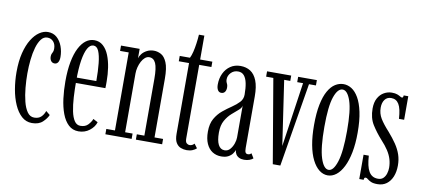

<svg xmlns="http://www.w3.org/2000/svg" viewBox="-64 -884 2457 1116"><g transform="rotate(10 1164.5 -326.0)"><path d="M164 10Q129 10 103 -13.5Q77 -37 59.5 -76.8Q42 -116.5 33.5 -165.8Q25 -215 25 -266.5Q25 -331 37.2 -379.8Q49.5 -428.5 69.8 -461.2Q90 -494 115 -510.8Q140 -527.5 165 -527.5Q197 -527.5 218.2 -508.5Q239.5 -489.5 250.5 -459.5Q261.5 -429.5 261.5 -397Q261.5 -376.5 254.2 -365.2Q247 -354 234 -354Q220.5 -354 212.8 -364Q205 -374 205 -390Q205 -400.5 208 -406.5Q211 -412.5 214 -419.2Q217 -426 217 -437.5Q217 -464 203 -479.5Q189 -495 167.5 -495Q146 -495 131 -475.5Q116 -456 106.5 -423.5Q97 -391 92.8 -350.8Q88.5 -310.5 88.5 -269.5Q88.5 -228.5 92.5 -185.2Q96.5 -142 105.8 -105.2Q115 -68.5 131 -46Q147 -23.5 171.5 -23.5Q197.5 -23.5 212.2 -37.5Q227 -51.5 234.5 -73.5L258.5 -54Q250 -33 227.2 -11.5Q204.5 10 164 10Z M439 10.5Q404 10.5 379.8 -12.2Q355.5 -35 341 -73.8Q326.5 -112.5 320.2 -161.5Q314 -210.5 314 -263Q314 -328.5 323.5 -378.2Q333 -428 350.2 -461.2Q367.5 -494.5 390 -511Q412.5 -527.5 439 -527.5Q469.5 -527.5 491 -508.2Q512.5 -489 525.5 -456.8Q538.5 -424.5 544.5 -385Q550.5 -345.5 550.5 -305Q550.5 -294.5 550.5 -284.2Q550.5 -274 550 -264H368.5V-295.5H491Q491 -355 486.2 -400.2Q481.5 -445.5 470.5 -470.8Q459.5 -496 439 -496Q419.5 -496 405.2 -471Q391 -446 383.2 -397.5Q375.5 -349 375.5 -278Q375.5 -226 378.2 -180Q381 -134 388.2 -98.8Q395.5 -63.5 409 -43.2Q422.5 -23 444.5 -23Q474 -23 490.2 -40.8Q506.5 -58.5 512.5 -75.5L540 -61Q531.5 -32.5 503.8 -11Q476 10.5 439 10.5Z M596.5 0V-31.5H647.5V-492H596.5V-523.5H706.5V-468Q709.5 -480.5 720.5 -494.5Q731.5 -508.5 749.8 -518Q768 -527.5 790.5 -527.5Q812 -527.5 832.8 -516.5Q853.5 -505.5 867.2 -473.5Q881 -441.5 881 -377.5V-31.5H931.5V0H776.5V-31.5H821V-367.5Q821 -431 808.8 -458.2Q796.5 -485.5 770.5 -485.5Q757 -485.5 745.5 -475.8Q734 -466 725.5 -450Q717 -434 712.2 -415Q707.5 -396 707.5 -378V-31.5H751.5V0Z M1077.5 9Q1059.5 9 1042.5 2.5Q1025.5 -4 1014.5 -22Q1003.5 -40 1003.5 -75V-492H943V-523.5H1003.5Q1011 -538 1016.8 -561.5Q1022.5 -585 1026.2 -612.2Q1030 -639.5 1031.5 -664.5H1063.5V-523.5H1135.5V-492H1063.5V-58Q1063.5 -36.5 1071.8 -29.8Q1080 -23 1088.5 -23Q1098.5 -23 1105.8 -27.5Q1113 -32 1116.5 -36.5L1135 -12Q1126.5 -3.5 1111.5 2.8Q1096.5 9 1077.5 9Z M1281 10Q1252 10 1229.2 -4.5Q1206.5 -19 1193.5 -47.8Q1180.5 -76.5 1180.5 -119Q1180.5 -165.5 1198 -196Q1215.5 -226.5 1241.2 -247.8Q1267 -269 1292.8 -286.2Q1318.5 -303.5 1336 -322.2Q1353.5 -341 1353.5 -367.5Q1353.5 -406 1347.8 -434.2Q1342 -462.5 1329 -478Q1316 -493.5 1293.5 -493.5Q1268 -493.5 1251.5 -476.2Q1235 -459 1235 -437Q1235 -426 1238 -419.8Q1241 -413.5 1243.5 -407.2Q1246 -401 1246 -389.5Q1246 -374 1238.8 -364Q1231.5 -354 1217.5 -354Q1204 -354 1196.8 -366Q1189.5 -378 1189.5 -398.5Q1189.5 -435 1203.5 -464.2Q1217.5 -493.5 1242.8 -510.5Q1268 -527.5 1301.5 -527.5Q1335.5 -527.5 1360.5 -511.5Q1385.5 -495.5 1399.5 -460.2Q1413.5 -425 1413.5 -367.5V-63.5Q1413.5 -43.5 1418 -36.5Q1422.5 -29.5 1431.5 -29.5Q1439.5 -29.5 1444.5 -32.5Q1449.5 -35.5 1452 -38.5L1468.5 -11.5Q1462.5 -5 1448.2 0.5Q1434 6 1415.5 6Q1398.5 6 1386.2 0Q1374 -6 1367.2 -16.8Q1360.5 -27.5 1359.5 -41.5Q1356.5 -32.5 1348 -20.2Q1339.5 -8 1323.2 1Q1307 10 1281 10ZM1294.5 -28.5Q1314 -28.5 1327 -43.5Q1340 -58.5 1346.8 -78.5Q1353.5 -98.5 1353.5 -114V-303Q1352 -289 1335.5 -275Q1319 -261 1297.8 -242.5Q1276.5 -224 1260.5 -195.8Q1244.5 -167.5 1244.5 -124.5Q1244.5 -77.5 1257.2 -53Q1270 -28.5 1294.5 -28.5Z M1585 2.5 1501 -492H1458.5V-523.5H1601V-492H1565L1621 -111.5L1676.5 -492H1642V-523.5H1752.5V-492H1711.5L1629.5 2.5Z M1910 11Q1883 11 1859.5 -7.2Q1836 -25.5 1818.2 -60.8Q1800.5 -96 1791 -147Q1781.5 -198 1781.5 -263.5Q1781.5 -335 1791.8 -385.2Q1802 -435.5 1820 -467Q1838 -498.5 1861.2 -513Q1884.5 -527.5 1910 -527.5Q1935 -527.5 1958 -513Q1981 -498.5 1999.2 -467Q2017.5 -435.5 2028.2 -385.2Q2039 -335 2039 -263.5Q2039 -198 2029 -147Q2019 -96 2001.2 -60.8Q1983.5 -25.5 1960 -7.2Q1936.5 11 1910 11ZM1910 -21.5Q1938.5 -21.5 1957.5 -80.8Q1976.5 -140 1976.5 -263.5Q1976.5 -385 1957.5 -440.2Q1938.5 -495.5 1910 -495.5Q1880.5 -495.5 1861.5 -440.2Q1842.5 -385 1842.5 -263.5Q1842.5 -140 1861.5 -80.8Q1880.5 -21.5 1910 -21.5Z M2203.5 11Q2178 11 2164.5 4.5Q2151 -2 2144 -8.2Q2137 -14.5 2131 -14.5Q2125 -14.5 2123 -10.5Q2121 -6.5 2121 0H2095V-143.5H2126Q2128 -112 2133.2 -88.8Q2138.5 -65.5 2147.5 -50.5Q2156.5 -35.5 2169.8 -28Q2183 -20.5 2201.5 -20.5Q2221 -20.5 2232.5 -31.8Q2244 -43 2249.2 -60Q2254.5 -77 2254.5 -94Q2254.5 -120.5 2247.2 -144.8Q2240 -169 2224 -193.8Q2208 -218.5 2181.5 -247Q2148.5 -284 2124.2 -322.8Q2100 -361.5 2100 -417.5Q2100 -454 2113.5 -478.5Q2127 -503 2148.8 -515.2Q2170.5 -527.5 2195 -527.5Q2215 -527.5 2226.8 -523Q2238.5 -518.5 2245.5 -514Q2252.5 -509.5 2257 -509.5Q2261 -509.5 2262.8 -513Q2264.5 -516.5 2265 -523.5H2292V-384.5H2261.5Q2259.5 -415 2254.8 -436.2Q2250 -457.5 2242 -470.5Q2234 -483.5 2222.8 -489.8Q2211.5 -496 2196.5 -496Q2172.5 -496 2159 -478Q2145.5 -460 2145.5 -430.5Q2145.5 -396 2163 -367Q2180.5 -338 2215 -300.5Q2243 -268.5 2262.8 -239.2Q2282.5 -210 2292.5 -180.2Q2302.5 -150.5 2302.5 -116.5Q2302.5 -79 2290.8 -50.2Q2279 -21.5 2257 -5.2Q2235 11 2203.5 11Z"/></g></svg>

Font: Imbue Light
Style: Regular
Weight: 300
Designer: Tyler Finck
Foundry: Etcetera Type Company
Version: Version 1.102